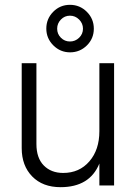

<svg xmlns="http://www.w3.org/2000/svg" viewBox="-20 -769 569 796"><path d="M232.5 -688Q217 -672 217 -650Q217 -628 232.5 -612.5Q248 -597 270 -597Q292 -597 308 -612.5Q324 -628 324 -650Q324 -672 308 -688Q292 -704 270 -704Q248 -704 232.5 -688ZM340 -720Q369 -691 369 -650Q369 -609 340 -580.5Q311 -552 270.5 -552Q230 -552 201 -581Q172 -610 172 -650.5Q172 -691 200.5 -720Q229 -749 270 -749Q311 -749 340 -720ZM453 0H392V-91Q352 7 231 7Q157 7 113.5 -37.5Q70 -82 70 -155V-507H131V-172Q131 -114 161.5 -83Q192 -52 242 -52Q309 -52 350.5 -100Q392 -148 392 -225V-507H453Z"/></svg>

Font: Hind Kochi Light
Style: Regular
Weight: 300
Designer: Dhruvi Tolia
Foundry: Indian Type Foundry
Version: Version 0.702;PS 1.0;hotconv 1.0.81;makeotf.lib2.5.63406